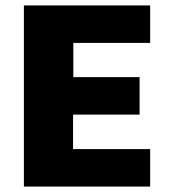

<svg xmlns="http://www.w3.org/2000/svg" viewBox="-20 -687 635 707"><path d="M68 0V-667H533V-529H250V-403H494V-265H249V-138H533V0Z"/></svg>

Font: Maven Pro ExtraBold
Style: Regular
Weight: 800
Designer: Joe Prince
Foundry: Joe Prince
Version: Version 2.100